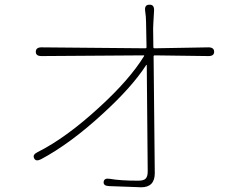

<svg xmlns="http://www.w3.org/2000/svg" viewBox="-20 -782 1040 815"><path d="M579 13Q567 13 555 12L443 8Q418 7 420 -10Q422 -27 446 -23Q490 -15 567 -15Q590 -15 598.5 -24Q607 -33 607 -54L603 -504Q603 -509 600 -505Q539 -411 416 -299Q278 -172 154 -106Q132 -95 125 -110Q117 -125 139 -136Q261 -197 403 -328Q529 -443 591 -543Q594 -547 589 -547L156 -544Q132 -544 132 -562Q132 -581 156 -581L597 -577Q602 -577 602 -582L600 -687Q600 -699 599 -711L596 -737Q593 -762 614 -762Q635 -763 634 -738L631 -685Q630 -673 630 -661L631 -582Q631 -577 636 -577L865 -581Q889 -581 889 -562Q889 -544 865 -544L637 -547Q632 -547 632 -542L637 -47Q637 13 579 13Z"/></svg>

Font: Resource Han Rounded JP ExtraLight
Style: Regular
Weight: 250
Designer: Cyano Hao (round all glyphs); Ryoko NISHIZUKA 西塚涼子 (kana, bopomofo & ideographs); Paul D. Hunt (Latin, Greek & Cyrillic)
Foundry: Cyano Hao
Version: 0.990